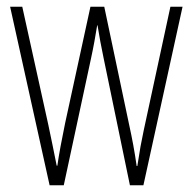

<svg xmlns="http://www.w3.org/2000/svg" viewBox="-20 -549 571 569"><path d="M287 -377 365 0H405L521 -529H485L406 -163C398 -125 395 -109 387 -57H385C379 -100 371 -142 363 -178L289 -529H248L173 -184C164 -141 154 -88 150 -58H148C140 -98 132 -138 123 -180L46 -529H10L127 0H169L250 -377C257 -409 263 -443 268 -474H269C274 -443 280 -410 287 -377Z"/></svg>

Font: Noto Sans Hebrew ExtraCondensed ExtraLight
Style: Regular
Weight: 200
Width: 2
Designer: Monotype Design Team
Foundry: Monotype Imaging Inc.
Version: Version 2.004